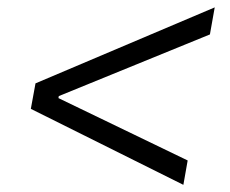

<svg xmlns="http://www.w3.org/2000/svg" viewBox="-20 -608 626 523"><path d="M479.5 -104.5 491.2 -170.9 139.2 -340.8 140.1 -346.2 551.8 -514.2 564.9 -587.9 76.7 -380.9 64 -311.5Z"/></svg>

Font: Cascadia Mono NF Light
Style: Italic
Weight: 300
Italic angle: -10°
Monospace: yes
Designer: Aaron Bell
Foundry: Saja Typeworks
Version: Version 2404.023